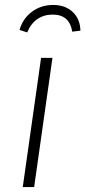

<svg xmlns="http://www.w3.org/2000/svg" viewBox="-20 -756 345 776"><path d="M192 -522 118 0H72L146 -522ZM59 -635Q72 -681 109 -708.5Q146 -736 195 -736Q244 -736 274 -707.5Q304 -679 305 -632L272 -628Q261 -697 193 -697Q157 -697 130.5 -678.5Q104 -660 90 -625Z"/></svg>

Font: Fira Sans ExtraLight
Style: Italic
Weight: 275
Italic angle: -8°
Designer: Carrois Corporate & Edenspiekermann AG
Foundry: Carrois Corporate GbR & Edenspiekermann AG
Version: Version 4.203